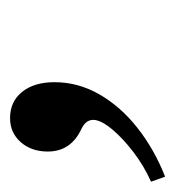

<svg xmlns="http://www.w3.org/2000/svg" viewBox="-65 -179 348 382"><g transform="rotate(-90 109.0 12.0)"><path d="M-51.5 166.5 -61.5 138.5Q-30 124.5 -2 103Q26 81.5 43.8 59.8Q61.5 38 61.5 23.5Q61.5 9 44.5 0.5Q-1.5 -20.5 -1.5 -67Q-1.5 -99.5 17.2 -120.8Q36 -142 65 -142Q98 -142 117.2 -118Q136.5 -94 136.5 -53.5Q136.5 -6.5 112.2 35.8Q88 78 45.5 111.5Q3 145 -51.5 166.5Z"/></g></svg>

Font: Libre Caslon Condensed Medium Italic
Style: Regular
Weight: 500
Italic angle: -22.583°
Designer: Pablo Impallari, Rodrigo Fuenzalida, Katja Schimmel, Ertekin Erdin
Foundry: Pablo Impallari, Rodrigo Fuenzalida
Version: Version 2.000; ttfautohint (v1.8.4.7-5d5b);gftools[0.9.33]